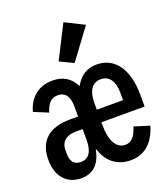

<svg xmlns="http://www.w3.org/2000/svg" viewBox="-146 -903 892 1019"><g transform="rotate(-20 300.0 -393.5)"><path d="M439 -745 331 -799 236 -612 313 -575ZM138 12C202 12 246 -24 261 -104H265C290 -24 349 12 418 12C509 12 555 -52 577 -125L491 -152C479 -111 459 -75 418 -75C366 -75 339 -130 339 -213V-231H583V-296C583 -441 522 -528 419 -528C366 -528 325 -503 298 -454H294C271 -501 230 -528 169 -528C92 -528 37 -484 16 -407L96 -374C111 -418 128 -445 169 -445C212 -445 233 -416 233 -358V-302H187C70 -302 6 -247 6 -140C6 -39 63 12 138 12ZM165 -70C126 -70 109 -95 109 -138V-156C109 -207 142 -231 198 -231H233V-172C233 -109 214 -70 165 -70ZM413 -447C462 -447 487 -407 487 -343V-302H339V-343C339 -407 364 -447 413 -447Z"/></g></svg>

Font: IBM Mono SemiBold
Style: Regular
Weight: 600
Monospace: yes
Designer: Mike Abbink, Paul van der Laan, Pieter van Rosmalen
Foundry: Bold Monday
Version: Version 2.3